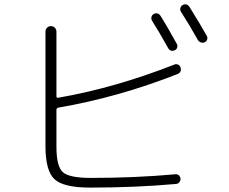

<svg xmlns="http://www.w3.org/2000/svg" viewBox="-20 -851 1040 872"><path d="M677.7 -787.1Q696.3 -796.9 709 -779.3Q733.4 -741.2 783.2 -651.4Q787.1 -643.6 784.7 -635.3Q782.2 -627 774.4 -623Q754.9 -614.3 744.1 -631.8Q704.1 -704.1 669.9 -757.8Q666 -765.6 668 -773.9Q669.9 -782.2 677.7 -787.1ZM878.9 -668.9Q841.8 -735.4 801.8 -797.9Q796.9 -804.7 799.3 -814.5Q801.8 -824.2 809.6 -828.1Q828.1 -837.9 840.8 -819.3Q890.6 -739.3 918.9 -688.5Q923.8 -680.7 920.9 -671.9Q918 -663.1 910.2 -659.2Q902.3 -655.3 893.1 -658.2Q883.8 -661.1 878.9 -668.9ZM388.7 1Q268.6 1 227.5 -37.1Q186.5 -75.2 186.5 -186.5V-707Q186.5 -717.8 193.8 -725.1Q201.2 -732.4 210.9 -732.4Q221.7 -732.4 229 -725.1Q236.3 -717.8 236.3 -707V-414.1Q236.3 -405.3 245.1 -407.2Q502.9 -452.1 771.5 -557.6Q780.3 -561.5 788.6 -557.6Q796.9 -553.7 799.8 -544.9Q806.6 -523.4 786.1 -514.6Q514.6 -408.2 245.1 -362.3Q236.3 -360.4 236.3 -351.6V-184.6Q236.3 -95.7 265.1 -69.3Q293.9 -43 392.6 -43Q594.7 -43 777.3 -59.6Q786.1 -60.5 792.5 -54.7Q798.8 -48.8 799.8 -40Q800.8 -31.2 794.9 -23.9Q789.1 -16.6 780.3 -15.6Q594.7 1 388.7 1Z"/></svg>

Font: Rounded Mgen+ 2m light
Style: Regular
Weight: 200
Designer: [Source Han Sans]
Ryoko NISHIZUKA  (kana & ideographs); Paul D. Hunt (Latin, Greek & Cyrillic); Wenlong ZHANG  (bopomofo
Version: Version 1.059.20150602